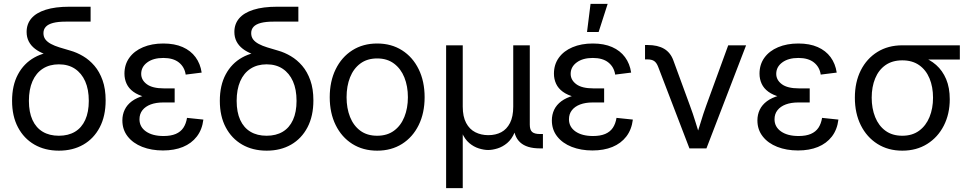

<svg xmlns="http://www.w3.org/2000/svg" viewBox="-20 -762 4972 986"><path d="M282.7 11.7Q210.9 11.7 156.7 -19.5Q102.5 -50.8 72.3 -108.2Q42 -165.5 42 -244.1Q42 -323.7 72.3 -380.1Q102.5 -436.5 156.7 -466.8Q210.9 -497.1 282.2 -497.1V-463.9Q242.7 -472.2 211.7 -483.6Q180.7 -495.1 159.7 -511.5Q138.7 -527.8 127.7 -549.3Q116.7 -570.8 116.7 -598.1Q116.7 -638.7 141.1 -667.5Q165.5 -696.3 214.6 -711.9Q263.7 -727.5 336.4 -727.5H445.3V-650.9H316.9Q278.3 -650.9 252.9 -644.3Q227.5 -637.7 215.3 -624.5Q203.1 -611.3 203.1 -591.8Q203.1 -572.8 213.1 -559.6Q223.1 -546.4 241.7 -536.4Q260.3 -526.4 285.6 -518.6Q311 -510.7 341.3 -502Q374.5 -492.7 406.7 -473.6Q439 -454.6 465.1 -424.1Q491.2 -393.6 506.8 -349.6Q522.5 -305.7 522.5 -246.6Q522.5 -166 492.2 -108.2Q461.9 -50.3 408 -19.3Q354 11.7 282.7 11.7ZM282.2 -64.9Q330.6 -64.9 365 -85.4Q399.4 -106 417.7 -146.2Q436 -186.5 436 -244.1Q436 -302.7 417.5 -344.5Q398.9 -386.2 364.7 -408.9Q330.6 -431.6 282.2 -431.6Q234.4 -431.6 199.7 -409.2Q165 -386.7 146.7 -344.7Q128.4 -302.7 128.4 -244.1Q128.4 -186 146.7 -146Q165 -106 199.5 -85.4Q233.9 -64.9 282.2 -64.9Z M816.9 10.7Q757.8 10.7 710.4 -7.8Q663.1 -26.4 635.7 -61.3Q608.4 -96.2 608.4 -143.6Q608.4 -173.3 620.4 -198.5Q632.3 -223.6 657.2 -242.2Q682.1 -260.7 720.7 -271.2Q759.3 -281.7 813.5 -281.7H877V-235.8H817.9Q781.2 -235.8 753.9 -225.6Q726.6 -215.3 711.4 -196Q696.3 -176.8 696.3 -149.4Q696.3 -110.4 729.7 -86.9Q763.2 -63.5 819.8 -63.5Q857.4 -63.5 882.6 -74.2Q907.7 -85 921.6 -105.7Q935.5 -126.5 940.4 -156.7L1024.4 -147.9Q1018.1 -96.2 990.7 -60.8Q963.4 -25.4 919.2 -7.3Q875 10.7 816.9 10.7ZM817.4 -253.9Q764.2 -253.9 726.3 -263.7Q688.5 -273.4 664.8 -290.8Q641.1 -308.1 630.1 -332Q619.1 -356 619.1 -383.8Q619.1 -430.7 644.3 -465.6Q669.4 -500.5 714.6 -519.5Q759.8 -538.6 818.8 -538.6Q876.5 -538.6 918 -520.3Q959.5 -502 984.1 -468.5Q1008.8 -435.1 1015.6 -389.2L933.6 -378.9Q927.7 -418 898.7 -441.2Q869.6 -464.4 818.8 -464.4Q767.1 -464.4 736.1 -441.4Q705.1 -418.5 705.1 -382.8Q705.1 -351.1 733.9 -329.6Q762.7 -308.1 822.3 -308.1H877V-253.9Z M1349.6 11.7Q1277.8 11.7 1223.6 -19.5Q1169.4 -50.8 1139.2 -108.2Q1108.9 -165.5 1108.9 -244.1Q1108.9 -323.7 1139.2 -380.1Q1169.4 -436.5 1223.6 -466.8Q1277.8 -497.1 1349.1 -497.1V-463.9Q1309.6 -472.2 1278.6 -483.6Q1247.6 -495.1 1226.6 -511.5Q1205.6 -527.8 1194.6 -549.3Q1183.6 -570.8 1183.6 -598.1Q1183.6 -638.7 1208 -667.5Q1232.4 -696.3 1281.5 -711.9Q1330.6 -727.5 1403.3 -727.5H1512.2V-650.9H1383.8Q1345.2 -650.9 1319.8 -644.3Q1294.4 -637.7 1282.2 -624.5Q1270 -611.3 1270 -591.8Q1270 -572.8 1280 -559.6Q1290 -546.4 1308.6 -536.4Q1327.1 -526.4 1352.5 -518.6Q1377.9 -510.7 1408.2 -502Q1441.4 -492.7 1473.6 -473.6Q1505.9 -454.6 1532 -424.1Q1558.1 -393.6 1573.7 -349.6Q1589.4 -305.7 1589.4 -246.6Q1589.4 -166 1559.1 -108.2Q1528.8 -50.3 1474.9 -19.3Q1420.9 11.7 1349.6 11.7ZM1349.1 -64.9Q1397.5 -64.9 1431.9 -85.4Q1466.3 -106 1484.6 -146.2Q1502.9 -186.5 1502.9 -244.1Q1502.9 -302.7 1484.4 -344.5Q1465.8 -386.2 1431.6 -408.9Q1397.5 -431.6 1349.1 -431.6Q1301.3 -431.6 1266.6 -409.2Q1231.9 -386.7 1213.6 -344.7Q1195.3 -302.7 1195.3 -244.1Q1195.3 -186 1213.6 -146Q1231.9 -106 1266.4 -85.4Q1300.8 -64.9 1349.1 -64.9Z M1917 11.7Q1844.2 11.7 1789.3 -22.9Q1734.4 -57.6 1703.9 -119.6Q1673.3 -181.6 1673.3 -262.7Q1673.3 -344.2 1703.9 -406.5Q1734.4 -468.8 1789.3 -503.7Q1844.2 -538.6 1917 -538.6Q1989.7 -538.6 2044.7 -503.7Q2099.6 -468.8 2130.1 -406.5Q2160.6 -344.2 2160.6 -262.7Q2160.6 -181.6 2130.1 -119.6Q2099.6 -57.6 2044.7 -22.9Q1989.7 11.7 1917 11.7ZM1917 -64.9Q1968.3 -64.9 2003.4 -90.8Q2038.6 -116.7 2056.6 -161.6Q2074.7 -206.5 2074.7 -262.7Q2074.7 -319.3 2056.6 -364.3Q2038.6 -409.2 2003.4 -435.5Q1968.3 -461.9 1917 -461.9Q1865.7 -461.9 1830.6 -435.8Q1795.4 -409.7 1777.6 -364.7Q1759.8 -319.8 1759.8 -262.7Q1759.8 -206.1 1777.6 -161.4Q1795.4 -116.7 1830.3 -90.8Q1865.2 -64.9 1917 -64.9Z M2271 204.1V-529.3H2356.4V-214.4Q2356.4 -163.1 2373.8 -130.6Q2391.1 -98.1 2420.9 -83Q2450.7 -67.9 2487.8 -67.9Q2525.4 -67.9 2554 -83Q2582.5 -98.1 2599.1 -130.6Q2615.7 -163.1 2615.7 -214.4V-529.3H2700.7V-122.1Q2700.7 -95.2 2712.6 -84.5Q2724.6 -73.7 2753.9 -73.7H2768.1V0H2752.4Q2684.6 0 2651.1 -31Q2617.7 -62 2617.7 -121.6V-170.9H2637.7Q2637.7 -116.7 2622.8 -81.8Q2607.9 -46.9 2584.5 -27.3Q2561 -7.8 2534.9 0.2Q2508.8 8.3 2486.8 8.3Q2465.3 8.3 2439.2 0.2Q2413.1 -7.8 2389.9 -27.3Q2366.7 -46.9 2351.8 -81.8Q2336.9 -116.7 2336.9 -170.9H2356.4V204.1Z M3022.5 10.7Q2963.4 10.7 2916 -7.8Q2868.7 -26.4 2841.3 -61.3Q2814 -96.2 2814 -143.6Q2814 -173.3 2825.9 -198.5Q2837.9 -223.6 2862.8 -242.2Q2887.7 -260.7 2926.3 -271.2Q2964.8 -281.7 3019 -281.7H3082.5V-235.8H3023.4Q2986.8 -235.8 2959.5 -225.6Q2932.1 -215.3 2917 -196Q2901.9 -176.8 2901.9 -149.4Q2901.9 -110.4 2935.3 -86.9Q2968.8 -63.5 3025.4 -63.5Q3063 -63.5 3088.1 -74.2Q3113.3 -85 3127.2 -105.7Q3141.1 -126.5 3146 -156.7L3230 -147.9Q3223.6 -96.2 3196.3 -60.8Q3168.9 -25.4 3124.8 -7.3Q3080.6 10.7 3022.5 10.7ZM3022.9 -253.9Q2969.7 -253.9 2931.9 -263.7Q2894 -273.4 2870.4 -290.8Q2846.7 -308.1 2835.7 -332Q2824.7 -356 2824.7 -383.8Q2824.7 -430.7 2849.9 -465.6Q2875 -500.5 2920.2 -519.5Q2965.3 -538.6 3024.4 -538.6Q3082 -538.6 3123.5 -520.3Q3165 -502 3189.7 -468.5Q3214.4 -435.1 3221.2 -389.2L3139.2 -378.9Q3133.3 -418 3104.2 -441.2Q3075.2 -464.4 3024.4 -464.4Q2972.7 -464.4 2941.7 -441.4Q2910.6 -418.5 2910.6 -382.8Q2910.6 -351.1 2939.5 -329.6Q2968.3 -308.1 3027.8 -308.1H3082.5V-253.9ZM2994.6 -597.7 3012.7 -742.2H3100.6L3054.2 -597.7Z M3520.5 0 3359.9 -418.9Q3351.6 -440.4 3339.1 -448.7Q3326.7 -457 3304.2 -457H3292.5V-530.8H3306.6Q3357.4 -530.8 3390.4 -511.5Q3423.3 -492.2 3438 -451.7L3522.9 -220.2Q3539.1 -176.8 3552 -134.3Q3564.9 -91.8 3578.1 -50.3H3552.2Q3565.9 -91.8 3578.6 -134.5Q3591.3 -177.2 3606.9 -220.2L3719.7 -529.3H3811.5L3607.9 0Z M4078.1 10.7Q4019 10.7 3971.7 -7.8Q3924.3 -26.4 3897 -61.3Q3869.6 -96.2 3869.6 -143.6Q3869.6 -173.3 3881.6 -198.5Q3893.6 -223.6 3918.5 -242.2Q3943.4 -260.7 3981.9 -271.2Q4020.5 -281.7 4074.7 -281.7H4138.2V-235.8H4079.1Q4042.5 -235.8 4015.1 -225.6Q3987.8 -215.3 3972.7 -196Q3957.5 -176.8 3957.5 -149.4Q3957.5 -110.4 3991 -86.9Q4024.4 -63.5 4081.1 -63.5Q4118.7 -63.5 4143.8 -74.2Q4168.9 -85 4182.9 -105.7Q4196.8 -126.5 4201.7 -156.7L4285.6 -147.9Q4279.3 -96.2 4252 -60.8Q4224.6 -25.4 4180.4 -7.3Q4136.2 10.7 4078.1 10.7ZM4078.6 -253.9Q4025.4 -253.9 3987.5 -263.7Q3949.7 -273.4 3926 -290.8Q3902.3 -308.1 3891.4 -332Q3880.4 -356 3880.4 -383.8Q3880.4 -430.7 3905.5 -465.6Q3930.7 -500.5 3975.8 -519.5Q4021 -538.6 4080.1 -538.6Q4137.7 -538.6 4179.2 -520.3Q4220.7 -502 4245.4 -468.5Q4270 -435.1 4276.9 -389.2L4194.8 -378.9Q4189 -418 4159.9 -441.2Q4130.9 -464.4 4080.1 -464.4Q4028.3 -464.4 3997.3 -441.4Q3966.3 -418.5 3966.3 -382.8Q3966.3 -351.1 3995.1 -329.6Q4023.9 -308.1 4083.5 -308.1H4138.2V-253.9Z M4613.8 11.7Q4541 11.7 4486.1 -22.9Q4431.2 -57.6 4400.6 -118.9Q4370.1 -180.2 4370.1 -260.3Q4370.1 -340.3 4400.6 -400.9Q4431.2 -461.4 4486.1 -495.4Q4541 -529.3 4613.8 -529.3H4909.2V-456.1H4699.2L4613.8 -452.1Q4562.5 -452.1 4527.3 -427.5Q4492.2 -402.8 4474.4 -359.4Q4456.5 -315.9 4456.5 -260.3Q4456.5 -205.1 4474.4 -160.6Q4492.2 -116.2 4527.1 -90.6Q4562 -64.9 4613.8 -64.9Q4665 -64.9 4700.2 -90.8Q4735.4 -116.7 4753.4 -160.9Q4771.5 -205.1 4771.5 -260.3Q4771.5 -315.9 4753.4 -359.4Q4735.4 -402.8 4700.2 -427.5Q4665 -452.1 4613.8 -452.1V-486.3Q4665.5 -486.3 4710 -471.9Q4754.4 -457.5 4787.4 -428.5Q4820.3 -399.4 4838.9 -355.5Q4857.4 -311.5 4857.4 -252.4Q4857.4 -176.8 4826.9 -116.9Q4796.4 -57.1 4741.5 -22.7Q4686.5 11.7 4613.8 11.7Z"/></svg>

Font: Inter 24pt
Style: Regular
Weight: 400
Designer: Rasmus Andersson
Foundry: rsms
Version: Version 4.001;git-66647c0bb